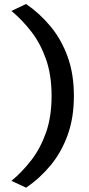

<svg xmlns="http://www.w3.org/2000/svg" viewBox="-20 -792 435 938"><path d="M107.5 125 36 91.5Q87.5 49 132.2 -8.5Q177 -66 204.5 -143.5Q232 -221 232 -323.5Q232 -426 204.5 -503.5Q177 -581 132.2 -638.5Q87.5 -696 36 -738.5L107.5 -772.5Q175 -726 227.8 -662Q280.5 -598 310.8 -514Q341 -430 341 -323.5Q341 -217 310.8 -133Q280.5 -49 227.8 15Q175 79 107.5 125Z"/></svg>

Font: Heraclito Medium
Style: Regular
Weight: 500
Designer: Kostas Bartsokas (font) & Cristiano Sobral (main changes)
Foundry: Kostas Bartsokas (font) & Cristiano Sobral (main changes)
Version: Version 1.00;July 8, 2020;FontCreator 13.0.0.2655 64-bit